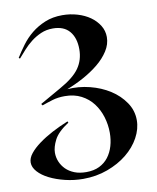

<svg xmlns="http://www.w3.org/2000/svg" viewBox="-96 -963 862 1051"><g transform="rotate(-10 334.5 -438.0)"><path d="M281.2 13.8Q230 13.8 181.2 1.9Q132.5 -10 95 -28.8Q57.5 -47.5 35 -72.5Q12.5 -97.5 12.5 -123.8Q12.5 -148.8 32.5 -173.8Q52.5 -198.8 85.6 -223.1Q118.8 -247.5 161.2 -270Q203.8 -292.5 250 -311.2L253.8 -303.8Q192.5 -263.8 172.5 -224.4Q152.5 -185 152.5 -153.8Q152.5 -127.5 162.5 -103.8Q172.5 -80 191.2 -61.2Q210 -42.5 238.1 -31.2Q266.2 -20 303.8 -20Q346.2 -20 376.9 -35Q407.5 -50 427.5 -76.2Q447.5 -102.5 457.5 -136.9Q467.5 -171.2 467.5 -210Q467.5 -255 454.4 -298.1Q441.2 -341.2 415.6 -375Q390 -408.8 350.6 -429.4Q311.2 -450 258.8 -450Q221.2 -450 190 -440.6Q158.8 -431.2 131.2 -421.2L125 -430L241.2 -496.2Q320 -540 351.2 -585Q382.5 -630 382.5 -688.8Q382.5 -752.5 351.2 -789.4Q320 -826.2 258.8 -826.2Q222.5 -826.2 192.5 -813.1Q162.5 -800 137.5 -780.6Q112.5 -761.2 91.9 -738.1Q71.2 -715 53.8 -695L47.5 -700Q67.5 -732.5 92.5 -766.2Q117.5 -800 150.6 -826.9Q183.8 -853.8 226.2 -871.2Q268.8 -888.8 322.5 -888.8Q366.2 -888.8 406.2 -876.9Q446.2 -865 476.2 -843.8Q506.2 -822.5 524.4 -793.1Q542.5 -763.8 542.5 -728.8Q542.5 -688.8 518.8 -651.9Q495 -615 457.5 -584.4Q420 -553.8 373.1 -528.1Q326.2 -502.5 280 -485Q342.5 -490 404.4 -474.4Q466.2 -458.8 515 -427.5Q563.8 -396.2 594.4 -351.2Q625 -306.2 625 -252.5Q625 -203.8 598.8 -155.6Q572.5 -107.5 526.2 -70Q480 -32.5 416.9 -9.4Q353.8 13.8 281.2 13.8Z"/></g></svg>

Font: Equateur
Style: Regular
Weight: 400
Designer: Ange Degheest & Eugénie Bidaut
Foundry: Velvetyne Type Foundry
Version: Version 1.000;FEAKit 1.0